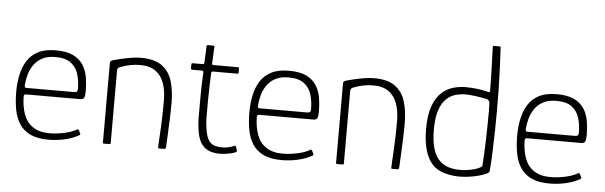

<svg xmlns="http://www.w3.org/2000/svg" viewBox="-47 -864 3252 1032"><g transform="rotate(5 1579.0 -348.0)"><path d="M44 -237Q44 -284 53 -327Q62 -370 83 -404Q104 -438 141.5 -457.5Q179 -477 237 -477Q296 -477 331.5 -459.5Q367 -442 385.5 -412.5Q404 -383 410 -347.5Q416 -312 416 -276Q416 -241 409.5 -234Q403 -227 391 -227H97Q95 -227 90.5 -225Q86 -223 86 -214Q87 -160 102 -118.5Q117 -77 151.5 -53.5Q186 -30 241 -30Q275 -30 314 -37.5Q353 -45 382 -60Q388 -64 391.5 -64.5Q395 -65 398 -60L406 -43Q408 -40 407 -38.5Q406 -37 403 -34Q371 -15 327.5 -5Q284 5 238 5Q178 5 140 -13.5Q102 -32 81 -65Q60 -98 52 -142Q44 -186 44 -237ZM373 -282Q373 -322 362.5 -358.5Q352 -395 323 -418Q294 -441 237 -441Q195 -441 166.5 -425.5Q138 -410 121 -385Q104 -360 96.5 -331.5Q89 -303 87 -277Q87 -269 88.5 -265.5Q90 -262 98 -262H353Q363 -262 368 -265.5Q373 -269 373 -282Z M537 0Q532 0 532 -5Q532 -112 532 -220Q532 -328 532 -435Q532 -440 535 -444Q538 -448 548 -451Q562 -455 587 -461Q612 -467 641.5 -472Q671 -477 696 -477Q770 -477 810 -447.5Q850 -418 865.5 -367Q881 -316 881 -253Q881 -203 879 -153.5Q877 -104 875 -65Q873 -26 872 -7Q870 -2 868.5 -1Q867 0 861 0H837Q832 0 830.5 -1.5Q829 -3 830 -8Q830 -16 831.5 -41Q833 -66 835 -102Q837 -138 838 -178.5Q839 -219 839 -256Q839 -312 824.5 -352.5Q810 -393 778.5 -415.5Q747 -438 696 -438Q668 -438 640.5 -432.5Q613 -427 592 -418Q586 -417 580 -412.5Q574 -408 574 -397Q574 -333 574 -267.5Q574 -202 574 -136Q574 -70 574 -5Q574 0 569 0Z M1166 0Q1108 0 1079.5 -25.5Q1051 -51 1042 -97Q1033 -140 1033 -187.5Q1033 -235 1033 -287Q1033 -323 1034 -358Q1035 -393 1037 -428Q1037 -437 1029 -437H973Q972 -437 970.5 -439Q969 -441 969 -442V-467Q969 -468 970.5 -470Q972 -472 974 -472H1029Q1034 -472 1035.5 -473.5Q1037 -475 1038 -481L1042 -571Q1042 -576 1046 -576H1079Q1081 -576 1082.5 -575Q1084 -574 1084 -571L1080 -482Q1079 -477 1081 -474.5Q1083 -472 1087 -472H1221Q1224 -472 1225 -471Q1226 -470 1226 -467V-442Q1226 -442 1224.5 -439.5Q1223 -437 1221 -437H1087Q1085 -437 1082 -435Q1079 -433 1079 -428Q1078 -392 1076.5 -355.5Q1075 -319 1075 -282Q1075 -239 1075 -193Q1075 -147 1085 -103Q1092 -70 1111 -52.5Q1130 -35 1173 -35Q1189 -35 1204.5 -38.5Q1220 -42 1236 -48Q1241 -51 1242.5 -50Q1244 -49 1246 -46L1253 -26Q1255 -22 1252.5 -19.5Q1250 -17 1244 -14Q1234 -10 1217.5 -6.5Q1201 -3 1186.5 -1.5Q1172 0 1166 0Z M1302 -237Q1302 -284 1311 -327Q1320 -370 1341 -404Q1362 -438 1399.5 -457.5Q1437 -477 1495 -477Q1554 -477 1589.5 -459.5Q1625 -442 1643.5 -412.5Q1662 -383 1668 -347.5Q1674 -312 1674 -276Q1674 -241 1667.5 -234Q1661 -227 1649 -227H1355Q1353 -227 1348.5 -225Q1344 -223 1344 -214Q1345 -160 1360 -118.5Q1375 -77 1409.5 -53.5Q1444 -30 1499 -30Q1533 -30 1572 -37.5Q1611 -45 1640 -60Q1646 -64 1649.5 -64.5Q1653 -65 1656 -60L1664 -43Q1666 -40 1665 -38.5Q1664 -37 1661 -34Q1629 -15 1585.5 -5Q1542 5 1496 5Q1436 5 1398 -13.5Q1360 -32 1339 -65Q1318 -98 1310 -142Q1302 -186 1302 -237ZM1631 -282Q1631 -322 1620.5 -358.5Q1610 -395 1581 -418Q1552 -441 1495 -441Q1453 -441 1424.5 -425.5Q1396 -410 1379 -385Q1362 -360 1354.5 -331.5Q1347 -303 1345 -277Q1345 -269 1346.5 -265.5Q1348 -262 1356 -262H1611Q1621 -262 1626 -265.5Q1631 -269 1631 -282Z M1795 0Q1790 0 1790 -5Q1790 -112 1790 -220Q1790 -328 1790 -435Q1790 -440 1793 -444Q1796 -448 1806 -451Q1820 -455 1845 -461Q1870 -467 1899.5 -472Q1929 -477 1954 -477Q2028 -477 2068 -447.5Q2108 -418 2123.5 -367Q2139 -316 2139 -253Q2139 -203 2137 -153.5Q2135 -104 2133 -65Q2131 -26 2130 -7Q2128 -2 2126.5 -1Q2125 0 2119 0H2095Q2090 0 2088.5 -1.5Q2087 -3 2088 -8Q2088 -16 2089.5 -41Q2091 -66 2093 -102Q2095 -138 2096 -178.5Q2097 -219 2097 -256Q2097 -312 2082.5 -352.5Q2068 -393 2036.5 -415.5Q2005 -438 1954 -438Q1926 -438 1898.5 -432.5Q1871 -427 1850 -418Q1844 -417 1838 -412.5Q1832 -408 1832 -397Q1832 -333 1832 -267.5Q1832 -202 1832 -136Q1832 -70 1832 -5Q1832 0 1827 0Z M2256 -230Q2256 -306 2273.5 -353.5Q2291 -401 2319.5 -427Q2348 -453 2382 -462.5Q2416 -472 2448 -472Q2481 -472 2511 -468Q2541 -464 2559 -460Q2572 -456 2576.5 -456Q2581 -456 2581 -466Q2581 -483 2580.5 -511Q2580 -539 2579 -571Q2578 -603 2577 -632Q2576 -661 2575.5 -680Q2575 -699 2575 -701Q2575 -704 2576.5 -705Q2578 -706 2580 -706H2612Q2614 -706 2615.5 -705Q2617 -704 2617 -702Q2620 -647 2622.5 -591.5Q2625 -536 2626 -479.5Q2627 -423 2627 -366.5Q2627 -310 2626 -254.5Q2625 -199 2623 -144.5Q2621 -90 2617 -38Q2617 -33 2614 -28Q2611 -23 2600 -18Q2573 -6 2533.5 2Q2494 10 2452 10Q2411 9 2373.5 -2Q2336 -13 2312 -38Q2284 -67 2270 -115Q2256 -163 2256 -230ZM2298 -230Q2298 -165 2311.5 -123.5Q2325 -82 2349 -61Q2373 -38 2411.5 -30.5Q2450 -23 2490 -28Q2530 -33 2559 -46Q2566 -50 2570.5 -53Q2575 -56 2575 -61Q2577 -87 2579 -125.5Q2581 -164 2582 -206Q2583 -248 2583.5 -287Q2584 -326 2584 -355.5Q2584 -385 2583 -396Q2583 -406 2578 -411Q2573 -416 2567 -418Q2539 -424 2506 -428.5Q2473 -433 2449 -433Q2426 -433 2399.5 -426Q2373 -419 2350 -398.5Q2327 -378 2312.5 -337.5Q2298 -297 2298 -230Z M2747 -237Q2747 -284 2756 -327Q2765 -370 2786 -404Q2807 -438 2844.5 -457.5Q2882 -477 2940 -477Q2999 -477 3034.5 -459.5Q3070 -442 3088.5 -412.5Q3107 -383 3113 -347.5Q3119 -312 3119 -276Q3119 -241 3112.5 -234Q3106 -227 3094 -227H2800Q2798 -227 2793.5 -225Q2789 -223 2789 -214Q2790 -160 2805 -118.5Q2820 -77 2854.5 -53.5Q2889 -30 2944 -30Q2978 -30 3017 -37.5Q3056 -45 3085 -60Q3091 -64 3094.5 -64.5Q3098 -65 3101 -60L3109 -43Q3111 -40 3110 -38.5Q3109 -37 3106 -34Q3074 -15 3030.5 -5Q2987 5 2941 5Q2881 5 2843 -13.5Q2805 -32 2784 -65Q2763 -98 2755 -142Q2747 -186 2747 -237ZM3076 -282Q3076 -322 3065.5 -358.5Q3055 -395 3026 -418Q2997 -441 2940 -441Q2898 -441 2869.5 -425.5Q2841 -410 2824 -385Q2807 -360 2799.5 -331.5Q2792 -303 2790 -277Q2790 -269 2791.5 -265.5Q2793 -262 2801 -262H3056Q3066 -262 3071 -265.5Q3076 -269 3076 -282Z"/></g></svg>

Font: Glory Thin ExtraLight
Style: Regular
Weight: 250
Version: Version 1.011